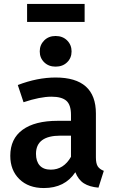

<svg xmlns="http://www.w3.org/2000/svg" viewBox="-20 -936 583 971"><path d="M505 -72 478 13Q432 9 404 -9Q376 -27 361 -65Q308 15 202 15Q124 15 78 -30Q32 -75 32 -148Q32 -234 94 -279.5Q156 -325 272 -325H339V-355Q339 -406 315.5 -426.5Q292 -447 240 -447Q183 -447 99 -419L70 -506Q169 -544 261 -544Q465 -544 465 -362V-140Q465 -109 474.5 -94.5Q484 -80 505 -72ZM339 -143V-250H286Q162 -250 162 -158Q162 -120 181 -99Q200 -78 237 -78Q302 -78 339 -143ZM342 -676Q342 -643 319.5 -621Q297 -599 261 -599Q226 -599 203.5 -621Q181 -643 181 -676Q181 -709 203.5 -731.5Q226 -754 261 -754Q297 -754 319.5 -731.5Q342 -709 342 -676ZM117 -825V-916H408V-825Z"/></svg>

Font: Fira Sans Medium
Style: Regular
Weight: 500
Designer: bBox Type GmbH & Carrois Corporate GbR & Edenspiekermann AG
Foundry: bBox Type GmbH & Carrois Corporate GbR & Edenspiekermann AG
Version: Version 4.301